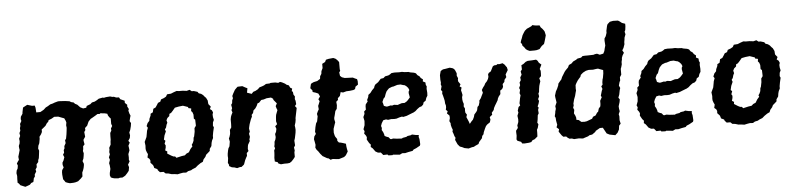

<svg xmlns="http://www.w3.org/2000/svg" viewBox="-45 -968 5045 1220"><g transform="rotate(-5 2477.5 -358.0)"><path d="M185 -454H211L222 -460L234 -467L248 -480L262 -487L278 -497L294 -501L307 -506L329 -512H341L374 -510L402 -506L411 -500L427 -496L435 -487L449 -480L466 -462L484 -453L504 -456L508 -467L532 -476L543 -486L561 -490L576 -498L588 -506L614 -511L621 -509L635 -512L661 -514L675 -510H685L699 -504L717 -503L724 -491L733 -487L751 -479V-465L765 -452L764 -441L773 -424L769 -414L774 -395L780 -381L776 -368L771 -347L779 -334L776 -314L770 -291L763 -275L766 -257L763 -240L752 -223L760 -211L750 -192L752 -180L754 -162L745 -139L746 -118L745 -102L749 -93L737 -72L742 -56L738 -33L727 -19L713 -4L695 6H678L668 9L645 7L633 4L621 -1L616 -15L617 -30L623 -55L621 -78L618 -92L625 -113L620 -129L628 -148L625 -162L628 -179L627 -189L638 -209L639 -228L641 -240V-260L642 -283L650 -297L649 -311L658 -326L653 -340V-357V-374L644 -384L637 -395L634 -406L618 -410L590 -413L586 -409L572 -410L556 -400L537 -389L526 -383L511 -367L507 -358L500 -342L485 -328L486 -315L478 -303L481 -273L469 -255V-248L473 -225L463 -214L462 -196L459 -184L463 -169L461 -153L458 -136L451 -120L458 -102L457 -91L454 -76L449 -61L443 -48L442 -23L431 -11L412 5L396 10L383 12L359 13L345 9L332 4L326 -5L318 -16L315 -46V-61L317 -74L328 -90L323 -107V-121L331 -135L338 -155L331 -171L339 -184L338 -200L344 -211V-225L354 -243L352 -262L359 -271L364 -298L367 -321L369 -340L367 -356L370 -373L367 -384L359 -401L340 -408L322 -415L296 -416L279 -406L259 -398L255 -387L247 -381L236 -364L219 -350L210 -343V-327L203 -313L192 -298V-285L187 -257L180 -242L177 -224L182 -210L179 -185L176 -163L171 -151L170 -139L158 -125V-107L149 -93L152 -80L141 -62V-49L133 -38L131 -27L128 -15L114 -10L105 0L95 4L75 11L58 4L44 -2L36 -13L28 -19V-42L29 -62L26 -80L29 -97L36 -109L39 -128L34 -141L42 -154L49 -163L47 -183L54 -207L59 -225L57 -238L56 -251L62 -266L64 -281L62 -297L70 -314L67 -332L74 -347L73 -363L77 -377L76 -390L86 -408L83 -420L85 -435L97 -453L98 -463L104 -492L115 -498L132 -507L162 -498H179L183 -484Z M1046 16 1025 13 1008 12 988 6 970 4 958 -7H935L923 -20L920 -28L901 -37L899 -46L895 -56L880 -72L881 -86L876 -97L864 -107L869 -128L863 -140L858 -154L857 -165L858 -183L855 -207L869 -237L874 -264L876 -276L883 -295L876 -306L884 -325L896 -338L898 -351L907 -371L908 -382L923 -390L928 -412L943 -419L953 -434L961 -447L976 -453L982 -467L1001 -474L1015 -482L1023 -496L1048 -498L1065 -505L1085 -512L1100 -510H1124L1149 -507L1168 -512L1181 -502H1194L1217 -495L1224 -485L1239 -480L1251 -471L1259 -461L1268 -452L1277 -434L1278 -419L1279 -411L1293 -394L1286 -379L1298 -370L1304 -356L1300 -343L1301 -326L1305 -308L1298 -293L1296 -272L1301 -261L1294 -231L1290 -208V-194L1282 -178L1278 -164L1275 -144L1263 -127L1262 -114L1251 -104L1237 -92L1231 -79L1218 -64L1212 -49L1197 -42L1178 -29L1163 -16L1143 -8L1133 -2L1114 2L1101 10L1081 9L1064 12ZM1047 -89 1082 -97 1102 -100 1113 -110 1129 -117 1141 -137 1155 -153 1151 -162 1159 -174 1165 -188 1167 -207 1171 -214 1177 -244 1178 -267 1188 -281V-289L1187 -320L1179 -327V-353L1174 -368L1166 -377L1168 -393L1150 -397L1149 -404L1117 -415L1090 -412L1065 -407L1050 -389L1038 -376L1027 -371L1025 -357L1012 -346L1005 -332L1009 -316L1003 -304L998 -286L990 -275L995 -262L984 -237L978 -211L987 -203L980 -184L986 -174L985 -160L980 -142L993 -134L991 -121L1015 -106L1029 -99L1040 -98Z M1455 -487 1469 -501 1474 -505 1504 -506 1522 -496 1535 -490 1530 -462 1559 -452 1570 -464 1585 -469 1601 -478 1612 -489 1629 -494 1642 -499 1655 -507 1678 -508 1685 -511H1714L1733 -507L1745 -512L1757 -508L1776 -498L1784 -491L1799 -485L1806 -470L1818 -463L1814 -447L1821 -442L1823 -424L1831 -412L1829 -395L1833 -384L1835 -362L1826 -351L1836 -338L1833 -323L1826 -289L1823 -274V-265L1820 -247L1814 -228L1816 -214L1817 -200L1815 -182L1812 -167L1808 -148L1803 -132L1804 -118L1805 -102L1797 -89L1800 -70L1797 -58V-29L1787 -16L1774 -2L1762 6L1748 8H1727L1705 10L1689 3L1686 -5L1668 -11L1667 -34L1669 -52L1670 -67V-81L1677 -95L1673 -106L1676 -121L1677 -136L1684 -151L1687 -165L1685 -185L1692 -198L1696 -217L1690 -234L1703 -246L1698 -265L1700 -293L1702 -306L1708 -322L1713 -335L1708 -347L1704 -361L1713 -378L1693 -402L1692 -409L1679 -418L1651 -416L1632 -410L1616 -408L1601 -392L1591 -389L1584 -373L1574 -358L1561 -346L1557 -330L1547 -319L1548 -308L1540 -292L1529 -261L1525 -244L1523 -234L1526 -214L1520 -201L1524 -181L1519 -164L1521 -155L1508 -132L1506 -123L1504 -105L1507 -92L1495 -80V-62L1490 -54L1481 -36L1472 -11L1469 -7L1454 5H1444L1426 10L1408 4L1393 2L1375 -8L1377 -14L1370 -28L1374 -58L1373 -72L1374 -86L1378 -107L1382 -121L1389 -132L1392 -150L1394 -162L1390 -182L1395 -193L1400 -210L1401 -223V-236L1411 -251L1412 -273V-285V-302L1415 -318L1419 -329L1427 -345L1422 -360L1427 -372L1423 -394L1430 -404L1432 -422L1438 -435L1435 -449L1442 -464Z M2022 9 2010 -1 2001 -3 1973 -19 1964 -30 1961 -33 1948 -52 1939 -62 1932 -76 1935 -94 1931 -116 1928 -130 1932 -148 1943 -163 1939 -177 1944 -206 1950 -229 1958 -242 1961 -258 1964 -273 1961 -289 1968 -305 1975 -317 1973 -339 1977 -348 1985 -368 1978 -381 1990 -398 1981 -417 1965 -424 1946 -430 1945 -441 1933 -455 1939 -480 1943 -485 1958 -492 1981 -497 2000 -509 2002 -526 2011 -540 2013 -557 2022 -576V-603L2041 -613L2048 -627L2065 -631L2095 -634L2109 -628L2119 -619L2130 -605V-580V-559L2132 -549L2125 -539L2128 -517L2139 -507L2157 -501L2182 -500L2208 -499L2222 -492L2234 -487L2237 -474V-452L2220 -440L2216 -425L2205 -420L2182 -417L2160 -416L2138 -410L2123 -414L2116 -390L2102 -377V-366L2090 -355L2092 -333L2089 -310L2079 -297L2073 -272L2068 -254V-244L2072 -226L2068 -215L2058 -185L2057 -161L2061 -143L2064 -135L2075 -119V-107L2084 -96L2096 -94L2110 -90L2128 -84L2129 -68L2131 -54L2135 -34L2121 -11L2109 -1L2076 9L2060 8L2036 5Z M2390 13 2385 7 2358 8 2350 -2 2344 -9 2326 -10 2310 -19 2300 -33 2295 -40 2283 -50 2285 -65 2275 -76 2270 -85 2262 -99 2264 -114 2259 -125 2249 -138 2253 -153 2247 -166 2256 -191 2258 -218 2253 -243 2262 -263 2261 -278 2273 -289V-310L2275 -322L2289 -340L2286 -349L2295 -368L2297 -381L2311 -392L2323 -408L2337 -422L2341 -434L2347 -443L2366 -456L2374 -465L2384 -476L2402 -479L2413 -489L2434 -493L2444 -498L2455 -506L2474 -508L2504 -507L2522 -508L2539 -505L2558 -504H2563L2575 -500L2598 -496L2610 -491L2618 -479L2631 -470L2638 -459L2651 -449L2649 -436L2665 -428L2666 -412L2671 -403L2669 -387L2671 -362L2670 -343L2662 -330L2656 -312L2643 -304L2638 -289L2627 -279L2614 -275L2599 -264L2586 -252L2572 -244L2566 -242L2543 -233L2528 -227L2505 -222L2498 -225L2480 -221L2462 -215L2448 -214L2428 -215L2408 -212L2395 -216L2377 -212L2366 -194L2360 -177L2364 -164L2362 -151L2370 -137L2375 -123L2377 -112L2391 -105L2401 -102L2411 -90L2416 -88L2430 -91L2452 -88L2485 -86L2491 -90L2514 -94L2522 -99L2543 -102L2551 -106L2574 -101L2594 -99L2592 -87L2596 -73L2598 -40L2595 -31L2570 -17L2553 -10L2546 -2L2519 3L2498 8L2479 7L2463 15L2453 14L2420 11L2416 14ZM2404 -297H2412L2433 -302L2441 -300L2454 -304L2477 -301L2491 -306L2504 -310H2522L2537 -319L2545 -327L2558 -342L2553 -370L2554 -380L2559 -389L2553 -403L2542 -415L2532 -422L2522 -424L2506 -429L2485 -428L2460 -420L2451 -419L2431 -411L2422 -402L2414 -393L2407 -378L2400 -358L2391 -349L2382 -328L2385 -320L2389 -303Z M2902 14 2876 9 2862 2 2848 -3 2844 -7 2834 -19 2821 -48 2825 -61 2819 -72 2815 -86 2809 -102 2812 -113 2806 -129 2802 -145V-156L2795 -170L2800 -189L2799 -205L2784 -220L2790 -233L2779 -244L2782 -258V-271L2778 -284L2777 -301L2774 -315L2769 -335L2765 -348L2767 -362L2759 -372L2765 -395L2761 -407L2763 -419L2761 -436V-466L2765 -481L2768 -492L2783 -501L2798 -503L2827 -508L2845 -503L2854 -497L2860 -488L2868 -469L2867 -453L2874 -437L2872 -427L2873 -416L2886 -397L2879 -384L2891 -376L2886 -359L2890 -343L2893 -328L2889 -315V-300L2891 -286L2896 -271L2894 -255L2901 -241L2900 -228L2901 -215L2910 -201L2905 -186L2912 -170L2918 -156L2923 -141L2935 -156L2945 -166L2953 -183L2957 -198L2971 -214L2977 -224L2981 -244L2990 -253L2996 -273V-283L3007 -298L3013 -311L3023 -331L3018 -349L3027 -364L3037 -377L3043 -389L3055 -402L3063 -416L3067 -429L3066 -444L3071 -453L3085 -462L3100 -492L3109 -498L3124 -499L3130 -504L3143 -503L3164 -507L3176 -497L3185 -484L3189 -479L3193 -461L3177 -434L3180 -417L3167 -401L3165 -388L3153 -375L3154 -357L3147 -344L3134 -335L3133 -313L3121 -298L3114 -284L3113 -277L3102 -258L3094 -245L3085 -228L3082 -216L3068 -199L3070 -187L3053 -173L3056 -157L3051 -140L3032 -127L3024 -118L3017 -104L3007 -81L3004 -68L2995 -58L2992 -44L2972 -21L2967 -9L2943 2L2937 6L2923 8Z M3342 -570 3329 -576 3319 -583 3310 -596 3299 -608 3298 -617 3290 -628 3295 -644 3299 -653 3306 -673 3315 -688 3323 -700 3337 -712 3349 -717 3366 -725 3374 -732 3385 -729 3399 -727 3419 -726 3425 -713 3435 -703 3444 -691 3448 -684 3451 -670 3453 -660 3449 -645 3443 -624 3437 -606 3422 -595 3415 -587 3406 -576 3387 -571 3373 -570ZM3260 13 3244 12 3238 1 3215 -8 3210 -17 3213 -41 3212 -61V-72L3225 -89L3223 -105L3231 -126L3232 -143L3229 -166L3237 -186L3234 -198L3241 -221L3252 -230L3249 -244L3252 -259L3255 -275L3260 -294L3255 -308L3260 -329L3255 -341L3263 -358L3261 -375L3270 -390L3268 -407L3278 -424L3274 -445L3283 -457L3282 -484L3296 -491L3311 -503L3324 -508L3351 -509L3378 -511L3387 -503L3394 -490L3409 -477L3396 -450L3401 -438V-422L3400 -404L3388 -392L3393 -372L3389 -360L3384 -343L3381 -324L3379 -305L3374 -295L3377 -277L3369 -260L3374 -248L3369 -230L3362 -214L3368 -206L3363 -192L3365 -170L3358 -158L3355 -132L3351 -111L3357 -101L3351 -78L3345 -67V-48L3344 -24L3325 -8L3311 -3L3302 8L3287 11Z M3575 13 3561 8H3546L3534 0L3526 -8H3508L3498 -18L3489 -31L3481 -43L3485 -58L3470 -71L3476 -87L3471 -114L3470 -132L3465 -142L3470 -163L3471 -172L3476 -189L3474 -206L3484 -229L3479 -261L3478 -273L3486 -299L3495 -315L3504 -336L3506 -347L3519 -363L3527 -372L3533 -387L3543 -403L3552 -418L3560 -428L3576 -444L3583 -459L3600 -467L3612 -479L3631 -488L3641 -495L3664 -499L3674 -508L3689 -509H3705L3744 -510L3753 -513L3767 -515L3784 -507L3807 -512L3815 -528L3819 -545L3824 -562L3823 -579L3822 -593L3823 -607L3832 -621L3839 -642V-654L3846 -686L3850 -696L3866 -710L3887 -714L3918 -713L3928 -707L3942 -696L3962 -689V-673L3959 -649L3954 -639L3958 -622L3950 -601L3949 -590L3946 -573V-560L3938 -537L3929 -522L3938 -506L3928 -490L3922 -474V-466L3918 -449V-434L3913 -416L3909 -406V-381V-369L3899 -353V-333L3894 -323L3888 -301L3895 -285L3891 -273L3885 -243L3878 -225L3886 -213L3883 -196L3875 -170L3876 -155L3879 -138L3871 -120L3874 -106L3873 -82L3878 -59L3867 -47L3864 -23L3855 -6L3853 -3L3838 11L3802 4L3798 2L3784 -5L3779 -14L3763 -43H3744L3716 -27L3713 -21L3692 -6L3674 -3L3665 3L3640 11L3632 14L3605 11ZM3651 -91 3665 -93 3700 -106 3707 -118 3724 -125 3735 -142 3742 -147 3748 -167 3759 -180 3761 -195V-215L3773 -237L3768 -247L3777 -278L3782 -289L3776 -306L3785 -316V-331L3788 -350L3791 -358L3796 -387L3797 -408L3775 -416L3765 -420L3753 -419L3733 -416L3705 -417L3687 -413L3668 -403L3653 -390L3649 -378L3639 -367L3630 -356L3620 -340L3614 -328L3613 -305L3614 -294L3610 -280L3605 -260L3597 -239L3590 -212L3591 -201L3586 -186L3592 -172L3588 -150L3596 -134L3600 -121V-108L3615 -105L3630 -92Z M4132 13 4127 7 4100 8 4092 -2 4086 -9 4068 -10 4052 -19 4042 -33 4037 -40 4025 -50 4027 -65 4017 -76 4012 -85 4004 -99 4006 -114 4001 -125 3991 -138 3995 -153 3989 -166 3998 -191 4000 -218 3995 -243 4004 -263 4003 -278 4015 -289V-310L4017 -322L4031 -340L4028 -349L4037 -368L4039 -381L4053 -392L4065 -408L4079 -422L4083 -434L4089 -443L4108 -456L4116 -465L4126 -476L4144 -479L4155 -489L4176 -493L4186 -498L4197 -506L4216 -508L4246 -507L4264 -508L4281 -505L4300 -504H4305L4317 -500L4340 -496L4352 -491L4360 -479L4373 -470L4380 -459L4393 -449L4391 -436L4407 -428L4408 -412L4413 -403L4411 -387L4413 -362L4412 -343L4404 -330L4398 -312L4385 -304L4380 -289L4369 -279L4356 -275L4341 -264L4328 -252L4314 -244L4308 -242L4285 -233L4270 -227L4247 -222L4240 -225L4222 -221L4204 -215L4190 -214L4170 -215L4150 -212L4137 -216L4119 -212L4108 -194L4102 -177L4106 -164L4104 -151L4112 -137L4117 -123L4119 -112L4133 -105L4143 -102L4153 -90L4158 -88L4172 -91L4194 -88L4227 -86L4233 -90L4256 -94L4264 -99L4285 -102L4293 -106L4316 -101L4336 -99L4334 -87L4338 -73L4340 -40L4337 -31L4312 -17L4295 -10L4288 -2L4261 3L4240 8L4221 7L4205 15L4195 14L4162 11L4158 14ZM4146 -297H4154L4175 -302L4183 -300L4196 -304L4219 -301L4233 -306L4246 -310H4264L4279 -319L4287 -327L4300 -342L4295 -370L4296 -380L4301 -389L4295 -403L4284 -415L4274 -422L4264 -424L4248 -429L4227 -428L4202 -420L4193 -419L4173 -411L4164 -402L4156 -393L4149 -378L4142 -358L4133 -349L4124 -328L4127 -320L4131 -303Z M4661 16 4640 13 4623 12 4603 6 4585 4 4573 -7H4550L4538 -20L4535 -28L4516 -37L4514 -46L4510 -56L4495 -72L4496 -86L4491 -97L4479 -107L4484 -128L4478 -140L4473 -154L4472 -165L4473 -183L4470 -207L4484 -237L4489 -264L4491 -276L4498 -295L4491 -306L4499 -325L4511 -338L4513 -351L4522 -371L4523 -382L4538 -390L4543 -412L4558 -419L4568 -434L4576 -447L4591 -453L4597 -467L4616 -474L4630 -482L4638 -496L4663 -498L4680 -505L4700 -512L4715 -510H4739L4764 -507L4783 -512L4796 -502H4809L4832 -495L4839 -485L4854 -480L4866 -471L4874 -461L4883 -452L4892 -434L4893 -419L4894 -411L4908 -394L4901 -379L4913 -370L4919 -356L4915 -343L4916 -326L4920 -308L4913 -293L4911 -272L4916 -261L4909 -231L4905 -208V-194L4897 -178L4893 -164L4890 -144L4878 -127L4877 -114L4866 -104L4852 -92L4846 -79L4833 -64L4827 -49L4812 -42L4793 -29L4778 -16L4758 -8L4748 -2L4729 2L4716 10L4696 9L4679 12ZM4662 -89 4697 -97 4717 -100 4728 -110 4744 -117 4756 -137 4770 -153 4766 -162 4774 -174 4780 -188 4782 -207 4786 -214 4792 -244 4793 -267 4803 -281V-289L4802 -320L4794 -327V-353L4789 -368L4781 -377L4783 -393L4765 -397L4764 -404L4732 -415L4705 -412L4680 -407L4665 -389L4653 -376L4642 -371L4640 -357L4627 -346L4620 -332L4624 -316L4618 -304L4613 -286L4605 -275L4610 -262L4599 -237L4593 -211L4602 -203L4595 -184L4601 -174L4600 -160L4595 -142L4608 -134L4606 -121L4630 -106L4644 -99L4655 -98Z"/></g></svg>

Font: Winky Rough Medium
Style: Italic
Weight: 500
Italic angle: -8.97852°
Designer: Simon Atzbach
Foundry: typofactur
Version: Version 1.206; ttfautohint (v1.8.4.7-5d5b)